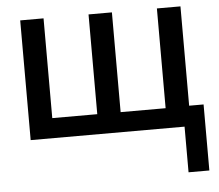

<svg xmlns="http://www.w3.org/2000/svg" viewBox="-53 -610 1002 880"><g transform="rotate(-5 448.0 -170.5)"><path d="M779.3 -93.8H875V210H779.3ZM71.3 0V-550.8H178.7V-91.8H385.7V-550.8H493.2V-91.8H700.2V-550.8H808.6V0Z"/></g></svg>

Font: Gothic A1 SemiBold
Style: Regular
Weight: 600
Version: Version 2.50